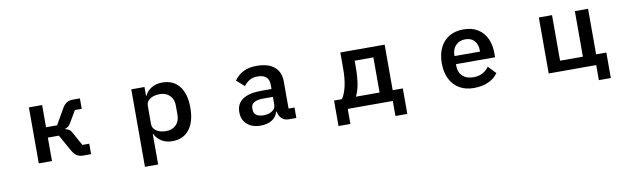

<svg xmlns="http://www.w3.org/2000/svg" viewBox="-44 -1098 6089 1847"><g transform="rotate(-10 3000.0 -175.0)"><path d="M257 0V-547H386V-330H494L579 -478Q601 -517 625.5 -532Q650 -547 689 -547H755V-445H688L626 -339Q612 -313 599 -301.5Q586 -290 566 -285V-280Q587 -276 602.5 -265Q618 -254 631 -229L701 -102H768V0H692Q654 0 628.5 -16.5Q603 -33 581 -73L494 -229H386V0Z M1257 210V-547H1386V-460H1390Q1411 -506 1455.5 -533Q1500 -560 1561 -560Q1668 -560 1727 -485.5Q1786 -411 1786 -275Q1786 -138 1727 -62.5Q1668 13 1561 13Q1500 13 1456 -14.5Q1412 -42 1390 -88H1386V210ZM1652 -227V-320Q1652 -381 1615 -417.5Q1578 -454 1518 -454Q1460 -454 1423 -429.5Q1386 -405 1386 -364V-186Q1386 -143 1423 -118Q1460 -93 1518 -93Q1578 -93 1615 -129.5Q1652 -166 1652 -227Z M2242 -149Q2242 -232 2304.5 -274Q2367 -316 2484 -316H2586V-358Q2586 -406 2558.5 -432Q2531 -458 2474 -458Q2427 -458 2396 -439.5Q2365 -421 2339 -388L2263 -455Q2299 -505 2351 -532.5Q2403 -560 2483 -560Q2596 -560 2655.5 -509.5Q2715 -459 2715 -366V-102H2773V0H2699Q2657 0 2630.5 -25.5Q2604 -51 2598 -93H2592Q2578 -42 2533.5 -14.5Q2489 13 2425 13Q2340 13 2291 -31Q2242 -75 2242 -149ZM2586 -164V-239H2490Q2432 -239 2402 -220.5Q2372 -202 2372 -169V-150Q2372 -116 2397 -98Q2422 -80 2467 -80Q2519 -80 2552.5 -102.5Q2586 -125 2586 -164Z M3159 147V-102H3236Q3299 -195 3299 -391V-547H3732V-102H3831V147H3715V0H3275V147ZM3604 -102V-445H3421V-384Q3421 -189 3372 -102Z M4242 -275Q4242 -361 4273 -425.5Q4304 -490 4363 -525Q4422 -560 4503 -560Q4587 -560 4644 -523.5Q4701 -487 4729 -425Q4757 -363 4757 -285V-243H4375V-227Q4375 -164 4413 -127Q4451 -90 4521 -90Q4618 -90 4672 -166L4743 -91Q4709 -42 4648.5 -14.5Q4588 13 4508 13Q4425 13 4365.5 -22Q4306 -57 4274 -122Q4242 -187 4242 -275ZM4375 -330V-322H4624V-332Q4624 -392 4592.5 -427.5Q4561 -463 4504 -463Q4446 -463 4410.5 -426Q4375 -389 4375 -330Z M5819 147H5702V0H5238V-547H5367V-102H5590V-547H5719V-102H5819Z"/></g></svg>

Font: IBM Plex Sans JP SemiBold
Style: Regular
Weight: 600
Designer: Mike Abbink; Paul van der Laan; Pieter van Rosmalen; Wujin Sim; Yejin Wi; Jinhee Kim; Boomi Park; Yona Kim; Kichan Ma
Foundry: Sandoll Inc.
Version: Version 1.001